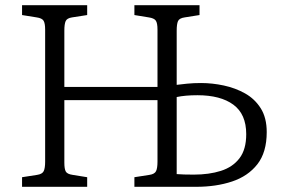

<svg xmlns="http://www.w3.org/2000/svg" viewBox="-20 -720 1096 740"><path d="M65 0V-37L123 -46Q143 -49 148.5 -60.5Q154 -72 154 -97V-606Q154 -630 148 -640Q142 -650 121 -653L65 -662V-700H316V-662L258 -653Q238 -650 233 -638.5Q228 -627 228 -602V-385H587V-606Q587 -631 580.5 -640.5Q574 -650 553 -653L498 -662V-700H749V-662L692 -653Q671 -650 666 -638.5Q661 -627 661 -602V-393Q676 -395 701 -397.5Q726 -400 755 -400Q798 -400 842.5 -390.5Q887 -381 924.5 -360Q962 -339 985 -302.5Q1008 -266 1008 -211Q1008 -133 972 -87Q936 -41 874.5 -20.5Q813 0 736 0H498V-37L556 -46Q576 -49 581.5 -60.5Q587 -72 587 -97V-334H228V-93Q228 -69 233.5 -59Q239 -49 260 -46L316 -37V0ZM661 -49Q673 -48 689.5 -47.5Q706 -47 727 -47Q786 -47 831.5 -61.5Q877 -76 903 -110Q929 -144 929 -203Q929 -280 879.5 -316.5Q830 -353 741 -353Q694 -353 661 -346Z"/></svg>

Font: Literata 12pt Light
Style: Regular
Weight: 300
Designer: Latin by Veronika Burian and Jose Scaglione. Greek by Irene Vlachou. Cyrillic by Vera Evstafieva.
Foundry: TypeTogether
Version: Version 3.002